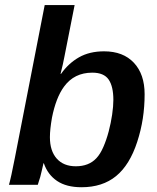

<svg xmlns="http://www.w3.org/2000/svg" viewBox="-20 -745 633 774"><path d="M399.4 -538.1Q476.6 -538.1 519.8 -491.9Q563 -445.8 563 -365.2Q563 -314.9 555.7 -267.3Q548.3 -219.7 533.2 -173.3Q502.9 -80.1 448 -35.2Q393.1 9.8 308.6 9.8Q247.6 9.8 210 -15.6Q172.4 -41 156.7 -86.9H155.3Q151.9 -71.3 148.4 -56.9Q145 -42.5 142.1 -31.2Q139.2 -22.5 136.7 -14.2Q134.3 -5.9 132.3 0H16.1Q18.6 -7.3 25.9 -40Q33.2 -72.8 40 -108.9L160.2 -724.6H280.8L239.7 -516.6Q236.8 -502.4 233.2 -485.1Q229.5 -467.8 224.1 -447.3H226.1Q255.9 -489.7 298.3 -513.9Q340.8 -538.1 399.4 -538.1ZM352.1 -452.1Q279.3 -452.1 238.3 -396Q221.7 -373.5 209.5 -341.8Q197.3 -310.1 189.5 -270.5Q181.2 -223.1 181.2 -191.9Q181.2 -136.7 208.7 -105.7Q236.3 -74.7 285.6 -74.7Q338.4 -74.7 368.7 -107.4Q384.3 -124 396.7 -152.6Q409.2 -181.2 418.2 -215.3Q427.2 -249.5 432.1 -283.2Q437 -316.9 437 -342.3Q437 -396.5 418 -424.3Q398.9 -452.1 352.1 -452.1Z"/></svg>

Font: Arimo SemiBold
Style: Italic
Weight: 600
Italic angle: -12°
Version: Version 1.33